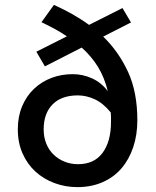

<svg xmlns="http://www.w3.org/2000/svg" viewBox="-20 -755 640 787"><path d="M297 12Q248 12 203.5 -4.5Q159 -21 125.5 -51.5Q92 -82 72.5 -126Q53 -170 53 -225Q53 -277 70.5 -319Q88 -361 119 -390.5Q150 -420 190.5 -435.5Q231 -451 278 -451Q320 -451 358 -433.5Q396 -416 422 -381Q408 -438 381.5 -481Q355 -524 315 -560L164 -483L129 -543L254 -606Q231 -622 205 -636Q179 -650 150 -664L201 -735Q239 -718 275.5 -697.5Q312 -677 345 -653L482 -722L517 -663L403 -605Q466 -544 504.5 -461Q543 -378 543 -262Q543 -202 526 -151.5Q509 -101 477.5 -64.5Q446 -28 400 -8Q354 12 297 12ZM300 -82Q366 -82 400.5 -128.5Q435 -175 435 -256Q435 -266 435 -275.5Q435 -285 434 -294Q403 -332 368.5 -348Q334 -364 299 -364Q232 -364 195.5 -327Q159 -290 159 -225Q159 -192 170 -165.5Q181 -139 200.5 -120.5Q220 -102 245.5 -92Q271 -82 300 -82Z"/></svg>

Font: Source Code Pro Semibold
Style: Regular
Weight: 600
Monospace: yes
Designer: Paul D. Hunt, Teo Tuominen
Foundry: Adobe Systems Incorporated
Version: Version 2.030;PS 1.000;hotconv 16.6.51;makeotf.lib2.5.65220